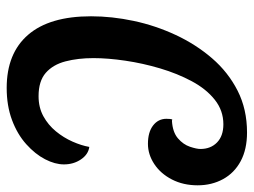

<svg xmlns="http://www.w3.org/2000/svg" viewBox="-110 -610 741 560"><g transform="rotate(90 260.0 -329.5)"><path d="M236 21Q135 21 81 -41.5Q27 -104 27 -225Q27 -286 40.5 -349.5Q54 -413 81.5 -472Q109 -531 149.5 -578Q190 -625 244 -652.5Q298 -680 366 -680Q415 -680 449.5 -661.5Q484 -643 502 -610Q520 -577 520 -536Q520 -494 503 -461Q486 -428 458 -409.5Q430 -391 399 -391Q365 -391 345.5 -406Q326 -421 326 -445Q326 -457 328 -462Q329 -462 330 -461.5Q331 -461 332 -461Q365 -463 383 -478.5Q401 -494 407.5 -513.5Q414 -533 414 -544Q414 -574 395 -592.5Q376 -611 342 -611Q302 -611 270.5 -586Q239 -561 216.5 -519Q194 -477 179 -426.5Q164 -376 156.5 -325Q149 -274 149 -232Q149 -187 158.5 -150.5Q168 -114 192 -93Q216 -72 260 -72Q293 -72 318.5 -86Q344 -100 362.5 -122.5Q381 -145 392.5 -171Q404 -197 408 -220Q430 -217 444.5 -195.5Q459 -174 459 -146Q459 -120 444 -91Q429 -62 400 -36Q371 -10 329.5 5.5Q288 21 236 21Z"/></g></svg>

Font: Sansita Swashed Light
Style: Regular
Weight: 400
Version: Version 1.003